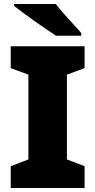

<svg xmlns="http://www.w3.org/2000/svg" viewBox="-20 -947 480 967"><path d="M406 0H34V-110L123 -144V-571L34 -604V-714H406V-604L317 -571V-144L406 -110ZM261 -927Q278 -905 301.5 -878Q325 -851 349 -825.5Q373 -800 389 -781V-767H262Q242 -780 213.5 -799.5Q185 -819 154.5 -840.5Q124 -862 96.5 -882.5Q69 -903 51 -917V-927Z"/></svg>

Font: Noto Sans Hebrew Thin Black
Style: Regular
Weight: 900
Version: Version 3.001